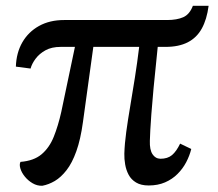

<svg xmlns="http://www.w3.org/2000/svg" viewBox="-20 -616 733 647"><path d="M122.5 10Q105 10.5 89.8 1.5Q74.5 -7.5 63.8 -20.8Q53 -34 48.8 -47.8Q44.5 -61.5 49 -70.5Q94 -74 120.2 -96.2Q146.5 -118.5 161.2 -155.2Q176 -192 186.5 -239L232.5 -458H184.5Q154 -458 133.2 -446.5Q112.5 -435 100 -418.2Q87.5 -401.5 83 -385L33.5 -391.5Q35 -438 55.2 -473.2Q75.5 -508.5 111.5 -528.5Q147.5 -548.5 196 -548.5H543Q576 -548.5 597.5 -558Q619 -567.5 630 -596.5H683Q677 -550.5 660 -519.8Q643 -489 612.8 -473.5Q582.5 -458 538 -458H511.5Q502.5 -373.5 497.5 -319Q492.5 -264.5 490 -231Q487.5 -197.5 486.5 -177.5Q485.5 -157.5 485 -141.5Q484 -111.5 493.8 -96.5Q503.5 -81.5 520.5 -81Q545 -81 559.8 -93.5Q574.5 -106 587 -132L624.5 -114Q619 -91.5 607.5 -69.5Q596 -47.5 578.2 -29.8Q560.5 -12 536.2 -1.5Q512 9 481 9Q455 9 438.5 -1Q422 -11 413.5 -27Q405 -43 401.8 -61.8Q398.5 -80.5 399 -98.5Q400 -132 405.5 -172Q411 -212 418.8 -257.8Q426.5 -303.5 434.5 -354Q442.5 -404.5 449 -458H294.5L259.5 -204.5Q251.5 -146 237.2 -106.2Q223 -66.5 204.2 -42.5Q185.5 -18.5 164.8 -6.2Q144 6 122.5 10Z"/></svg>

Font: Merriweather 36pt Medium
Style: Regular
Weight: 500
Version: Version 2.100